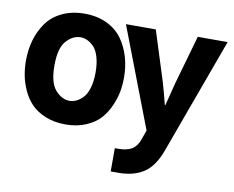

<svg xmlns="http://www.w3.org/2000/svg" viewBox="-87 -719 1294 1064"><g transform="rotate(10 560.0 -187.0)"><path d="M190.4 -293.9Q190.4 -197.3 226.6 -156.2Q262.7 -115.2 306.6 -115.2Q325.2 -115.2 343.3 -123.5Q361.3 -131.8 379.9 -149.9Q398.4 -168 410.2 -205.6Q421.9 -243.2 421.9 -293.9Q421.9 -345.7 410.6 -382.8Q399.4 -419.9 380.4 -438.5Q361.3 -457 343.3 -464.8Q325.2 -472.7 306.6 -472.7Q262.7 -472.7 226.6 -432.1Q190.4 -391.6 190.4 -293.9ZM30.3 -293.9Q30.3 -354.5 45.9 -408.7Q61.5 -462.9 93.3 -507.8Q125 -552.7 180.2 -579.1Q235.4 -605.5 306.6 -605.5Q377.9 -605.5 432.6 -579.1Q487.3 -552.7 519 -507.8Q550.8 -462.9 566.4 -408.7Q582 -354.5 582 -293.9Q582 -254.9 575.2 -216.3Q568.4 -177.7 549.3 -134.3Q530.3 -90.8 501 -58.1Q471.7 -25.4 421.4 -3.9Q371.1 17.6 306.6 17.6Q243.2 17.6 193.4 -2.9Q143.6 -23.4 113.3 -55.2Q83 -86.9 64 -129.4Q44.9 -171.9 37.6 -211.9Q30.3 -252 30.3 -293.9ZM541 -587.9H709L796.9 -310.5Q815.4 -248 831.1 -183.6H834Q847.7 -240.2 866.2 -310.5L945.3 -587.9H1113.3L875 64.5Q841.8 156.2 785.2 193.4Q728.5 230.5 643.6 230.5H599.6V99.6H618.2Q667 99.6 694.8 83Q722.7 66.4 737.3 25.4L755.9 -27.3Z"/></g></svg>

Font: Gothic A1 Black
Style: Regular
Weight: 900
Version: Version 2.50